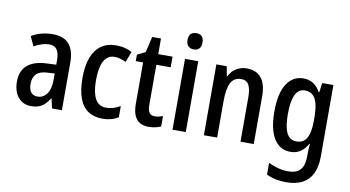

<svg xmlns="http://www.w3.org/2000/svg" viewBox="-90 -973 2628 1441"><g transform="rotate(10 1224.0 -252.5)"><path d="M240 -550Q326 -550 366 -502Q406 -454 406 -363V0H331L314 -74H312Q295 -46 275 -27Q255 -8 230 1Q205 10 171 10Q128 10 97.5 -11.5Q67 -33 51.5 -70Q36 -107 36 -154Q36 -236 86.5 -279Q137 -322 234 -326L305 -329V-361Q305 -418 286 -444Q267 -470 229 -470Q201 -470 172.5 -461Q144 -452 112 -435L79 -508Q115 -529 155.5 -539.5Q196 -550 240 -550ZM254 -259Q194 -257 167 -230.5Q140 -204 140 -155Q140 -110 158 -89.5Q176 -69 207 -69Q251 -69 278 -106.5Q305 -144 305 -211V-262Z M717 10Q651 10 606 -20Q561 -50 538.5 -112Q516 -174 516 -266Q516 -358 539.5 -421Q563 -484 609.5 -517Q656 -550 722 -550Q761 -550 791 -542Q821 -534 845 -521L814 -440Q791 -451 769 -457Q747 -463 726 -463Q691 -463 667 -441Q643 -419 631 -375.5Q619 -332 619 -267Q619 -204 631 -161Q643 -118 667.5 -97Q692 -76 727 -76Q756 -76 782.5 -84Q809 -92 836 -107V-22Q811 -6 780.5 2Q750 10 717 10Z M1099 -76Q1115 -76 1130.5 -79.5Q1146 -83 1161 -88V-9Q1142 -1 1119 4.5Q1096 10 1067 10Q1028 10 1000.5 -6Q973 -22 958.5 -56Q944 -90 944 -144V-459H888V-508L950 -539L978 -659H1045V-540H1154V-459H1045V-151Q1045 -114 1057.5 -95Q1070 -76 1099 -76Z M1350 -540V0H1249V-540ZM1301 -745Q1327 -745 1342 -730Q1357 -715 1357 -683Q1357 -652 1342 -636.5Q1327 -621 1301 -621Q1275 -621 1259 -636.5Q1243 -652 1243 -683Q1243 -716 1258.5 -730.5Q1274 -745 1301 -745Z M1719 -550Q1791 -550 1829.5 -504Q1868 -458 1868 -362V0H1767V-339Q1767 -401 1749.5 -432.5Q1732 -464 1693 -464Q1636 -464 1612.5 -417.5Q1589 -371 1589 -273V0H1488V-540H1567L1580 -468H1586Q1599 -495 1619 -513Q1639 -531 1665 -540.5Q1691 -550 1719 -550Z M2151 -550Q2193 -550 2224.5 -530.5Q2256 -511 2280 -469H2285L2295 -540H2380V5Q2380 80 2356 132.5Q2332 185 2282.5 212.5Q2233 240 2156 240Q2113 240 2076.5 232.5Q2040 225 2006 209V119Q2045 138 2082.5 147.5Q2120 157 2157 157Q2218 157 2248.5 125Q2279 93 2279 20V5Q2279 -12 2280 -32.5Q2281 -53 2283 -74H2279Q2255 -31 2223 -10.5Q2191 10 2148 10Q2067 10 2022.5 -61.5Q1978 -133 1978 -268Q1978 -406 2024 -478Q2070 -550 2151 -550ZM2177 -463Q2128 -463 2104.5 -413.5Q2081 -364 2081 -266Q2081 -168 2105 -121.5Q2129 -75 2179 -75Q2205 -75 2224.5 -85Q2244 -95 2256.5 -116.5Q2269 -138 2275.5 -170.5Q2282 -203 2282 -247V-270Q2282 -338 2271 -380.5Q2260 -423 2236.5 -443Q2213 -463 2177 -463Z"/></g></svg>

Font: Noto Sans Bengali Condensed Medium
Style: Regular
Weight: 500
Width: 3
Designer: Jelle Bosma - Monotype Design Team
Foundry: Monotype Imaging Inc.
Version: Version 2.003